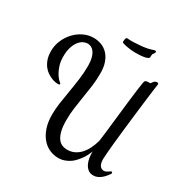

<svg xmlns="http://www.w3.org/2000/svg" viewBox="-196 -972 1142 1188"><g transform="rotate(30 375.0 -378.0)"><path d="M627.9 -73.2Q627.9 -56.2 631.3 -44.4Q634.8 -32.7 640.4 -25.6Q646 -18.6 653.1 -15.6Q660.2 -12.7 667.5 -12.7Q675.3 -12.7 682.1 -15.9Q689 -19 694.6 -22.7Q700.2 -26.4 704.6 -29.5Q709 -32.7 711.9 -32.7Q718.8 -32.7 718.8 -25.4Q718.8 -21 715.3 -16.1Q709.5 -8.3 700.9 2.2Q692.4 12.7 681.2 22.2Q669.9 31.7 656 38.3Q642.1 44.9 625.5 44.9Q602.5 44.9 587.6 33.2Q572.8 21.5 564 3.7Q555.2 -14.2 551.8 -34.9Q548.3 -55.7 548.3 -73.7L548.8 -81.5Q535.2 -47.9 519 -24.4Q502.9 -1 486.8 14.9Q470.7 30.8 454.8 39.6Q439 48.3 425 53Q411.1 57.6 400.1 58.6Q389.2 59.6 382.8 59.6Q350.1 59.6 320.1 46.1Q290 32.7 267.1 5.9Q244.1 -21 230.5 -61.3Q216.8 -101.6 216.8 -155.8Q216.8 -195.3 223.4 -239.7Q230 -284.2 238 -331.3Q246.1 -378.4 252.7 -428Q259.3 -477.5 259.3 -527.3Q259.3 -558.6 253.4 -581.1Q247.6 -603.5 237.8 -617.7Q228 -631.8 215.8 -638.4Q203.6 -645 190.4 -645Q173.8 -645 157.2 -636.5Q140.6 -627.9 127.2 -610.1Q113.8 -592.3 105.5 -564.9Q97.2 -537.6 97.2 -500Q97.2 -465.3 105.7 -438.5Q114.3 -411.6 125.2 -392.8Q136.2 -374 146.2 -363.5Q156.2 -353 159.7 -351.1Q162.1 -349.1 164.1 -346.9Q166 -344.7 166 -342.3Q166 -335.9 151.4 -335.9Q146.5 -335.9 134.3 -337.9Q122.1 -339.8 106.9 -345.9Q91.8 -352.1 75.4 -362.8Q59.1 -373.5 45.7 -390.9Q32.2 -408.2 23.4 -433.1Q14.6 -458 14.6 -492.7Q14.6 -532.2 30.3 -568.8Q45.9 -605.5 72 -633.3Q98.1 -661.1 132.3 -677.7Q166.5 -694.3 204.1 -694.3Q231.9 -694.3 258.1 -684.8Q284.2 -675.3 304.4 -654.8Q324.7 -634.3 336.7 -601.8Q348.6 -569.3 348.6 -522.9Q348.6 -477.5 342.8 -433.1Q336.9 -388.7 329.6 -344.7Q322.3 -300.8 316.4 -257.1Q310.5 -213.4 310.5 -169.4Q310.5 -123 318.1 -92.8Q325.7 -62.5 338.6 -44.7Q351.6 -26.9 368.7 -19.5Q385.7 -12.2 405.3 -12.2Q434.6 -12.2 458 -23.9Q481.4 -35.6 499.3 -55.7Q517.1 -75.7 530 -102.3Q543 -128.9 551.3 -159.2Q552.2 -163.6 554.9 -184.8Q557.6 -206.1 561.3 -238Q564.9 -270 569.3 -309.8Q573.7 -349.6 578.4 -390.6Q583 -431.6 587.6 -471.2Q592.3 -510.7 596.4 -542Q600.6 -573.2 603.8 -593.8Q606.9 -614.3 608.9 -617.2Q609.9 -619.1 615.5 -622.6Q621.1 -626 637.2 -626Q638.7 -626 640.6 -625.7Q642.6 -625.5 644.5 -625.5Q647 -625.5 649.7 -629.6Q652.3 -633.8 656.2 -638.9Q660.2 -644 666 -648.2Q671.9 -652.3 680.7 -652.3Q685.1 -652.3 688 -650.4Q690.9 -648.4 690.9 -643.6L689.9 -634.8Q689 -628.9 685.5 -604.5Q682.1 -580.1 677.7 -543.7Q673.3 -507.3 667.7 -461.7Q662.1 -416 656.7 -368.2Q651.4 -320.3 646 -272.9Q640.6 -225.6 636.7 -185.5Q632.8 -145.5 630.4 -115.7Q627.9 -85.9 627.9 -73.2ZM579.6 -808.1Q577.1 -803.2 575 -797.9Q572.8 -792.5 569.3 -791Q567.4 -790 567.6 -786.9Q567.9 -783.7 566.9 -781.7Q566.4 -780.8 565.9 -777.8Q565.4 -774.9 565.4 -773.4Q565.4 -771.5 565.7 -770.3Q565.9 -769 566.4 -767.1Q566.4 -762.7 562.3 -758.5Q558.1 -754.4 547.6 -751Q537.1 -747.6 518.8 -745.4Q500.5 -743.2 472.2 -743.2Q451.7 -743.2 434.1 -745.4Q416.5 -747.6 403.6 -750.2Q390.6 -752.9 383.1 -755.4Q375.5 -757.8 374.5 -758.8Q372.1 -761.2 372.1 -767.6Q372.1 -769.5 372.8 -774.9Q373.5 -780.3 374.5 -786.1Q376.5 -795.4 387.2 -795.4Q390.1 -795.4 395.3 -794.7Q400.4 -793.9 411.1 -793.9Q419.9 -793.9 430.7 -794.4Q441.4 -794.9 452.4 -795.7Q463.4 -796.4 474.1 -797.1Q484.9 -797.9 493.7 -798.8Q510.7 -800.8 524.2 -803.7Q537.6 -806.6 547.1 -809.6Q556.6 -812.5 562.5 -814.5Q568.4 -816.4 570.3 -816.4Q579.6 -816.4 579.6 -810.1V-808.1Z"/></g></svg>

Font: Engagement
Style: Regular
Weight: 400
Designer: Astigmatic (AOETI)
Foundry: Astigmatic (AOETI)
Version: Version 1.000